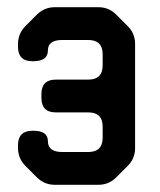

<svg xmlns="http://www.w3.org/2000/svg" viewBox="-20 -505 445 533"><path d="M82 -13Q103 8 132 8H253Q282 8 302 -12L335 -45Q355 -65 355 -94V-383Q355 -412 335 -432L302 -465Q282 -485 253 -485H132Q103 -485 82 -464L51 -433Q30 -412 30 -383V-375Q30 -335 70 -335H72Q113 -335 113 -365Q113 -394 153 -394H225Q265 -394 265 -354V-324Q265 -284 225 -284H135Q95 -284 95 -244V-233Q95 -193 135 -193H225Q265 -193 265 -153V-123Q265 -83 225 -83H153Q113 -83 113 -113Q113 -142 73 -142H70Q30 -142 30 -102V-94Q30 -65 51 -44Z"/></svg>

Font: WD-XL Lubrifont TC
Style: Regular
Weight: 400
Designer: [WD-XL Lubrifont] Copyright 2020-2022 (c) NightFurySL2001, Skr-ZERO; [ZCOOL QingKe HuangYou] Copyright 2018-2022 (c) The
Version: Version 2.001;hotconv 1.1.1;makeotfexe 2.6.0